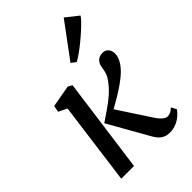

<svg xmlns="http://www.w3.org/2000/svg" viewBox="-252 -951 1059 1059"><g transform="rotate(-45 277.0 -421.5)"><path d="M53.2 0 117.6 -483.3 67.9 -507.7 75.2 -545.2 203.8 -568.3 227.9 -554.6 152.7 0ZM423 10.1Q401.2 10.1 385.2 2.7Q369.1 -4.6 357.8 -17.3Q346.4 -30 337.6 -45.8L203.4 -282.6Q237 -305.5 268.5 -327Q300.1 -348.6 328 -372.7Q355.9 -396.8 378.1 -426.3Q397.2 -450.6 403.7 -471.2Q410.1 -491.8 412 -508.9Q414.7 -528.7 423.3 -540.9Q431.8 -553.1 444.1 -558.8Q456.4 -564.4 469.3 -564.4Q491.6 -564.4 504 -550.9Q516.4 -537.3 517.3 -516.5Q518.2 -498.9 511.9 -482Q505.6 -465.1 494.1 -448.7Q476 -422.9 446.2 -398.6Q416.5 -374.3 383.4 -353.4Q350.4 -332.4 321.1 -316.1Q291.8 -299.8 274.3 -289.7L278.9 -324.1L421.5 -106.7Q435 -86.2 449.9 -73.9Q464.8 -61.7 477.3 -61.7Q487 -61.7 498.6 -66.1Q510.2 -70.5 524.9 -84.7L541.3 -54.3Q533.3 -41.6 516.8 -26.5Q500.2 -11.4 476.4 -0.7Q452.6 10.1 423 10.1ZM306.8 -649.5 457.6 -853.2 530.9 -795.2Q525.4 -785.6 509.1 -768.6Q492.9 -751.7 470.3 -731.3Q447.7 -710.8 422.9 -690.6Q398 -670.4 374.9 -654Q351.7 -637.6 334.6 -628.8Z"/></g></svg>

Font: Merriweather Light
Style: Italic
Weight: 300
Italic angle: -7.8°
Designer: Eben Sorkin
Foundry: Eben Sorkin
Version: Version 2.101